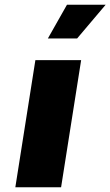

<svg xmlns="http://www.w3.org/2000/svg" viewBox="-20 -794 468 814"><path d="M45 0 130 -539H324L239 0ZM183 -631 264 -774H428L307 -631Z"/></svg>

Font: Exo Thin Black
Style: Italic
Weight: 900
Italic angle: -9°
Version: Version 2.000